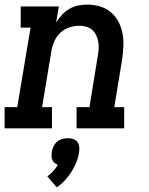

<svg xmlns="http://www.w3.org/2000/svg" viewBox="-27 -558 647 835"><path d="M-7 0V-92H48L106 -438H63V-530H229L217 -460Q228 -478 242.5 -493.5Q257 -509 275 -519.5Q293 -530 313 -534Q333 -538 352 -538Q381 -538 408 -530Q435 -522 455.5 -504.5Q476 -487 488.5 -463Q501 -439 506 -412Q511 -385 509.5 -356Q508 -327 504 -298L470 -92H513V0H306V-92H362L398 -313Q401 -329 402 -344.5Q403 -360 400.5 -375Q398 -390 391.5 -404Q385 -418 374.5 -427.5Q364 -437 349 -441.5Q334 -446 318 -446Q297 -446 275.5 -439Q254 -432 237 -417Q220 -402 210.5 -381Q201 -360 197 -339L156 -92H199V0ZM220 257 179 209Q193 199 204.5 186Q216 173 225 159Q217 156 210.5 150.5Q204 145 200.5 137Q197 129 197 120.5Q197 112 198 103Q200 91 205.5 79Q211 67 221 58.5Q231 50 243.5 46.5Q256 43 268 43Q280 43 291 46.5Q302 50 309 58.5Q316 67 317.5 79Q319 91 317 103Q314 125 305.5 146.5Q297 168 284.5 188Q272 208 256 225.5Q240 243 220 257Z"/></svg>

Font: Iosevka Slab SmBdExObl
Style: Regular
Weight: 600
Width: 7
Italic angle: -9°
Monospace: yes
Designer: Belleve Invis
Foundry: Belleve Invis
Version: Version 11.1.0; ttfautohint (v1.8.3)